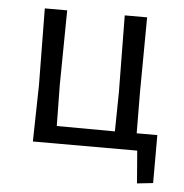

<svg xmlns="http://www.w3.org/2000/svg" viewBox="-45 -502 632 658"><g transform="rotate(5 270.5 -173.0)"><path d="M82 0 86 -194 83 -458H160L157 -201L159 -60L359 -59L361 -194L358 -458H435L433 -201L434 -59H505V106L450 112L441 0Z"/></g></svg>

Font: Alegreya Sans SC
Style: Regular
Weight: 400
Designer: Juan Pablo del Peral
Foundry: Huerta Tipografica
Version: Version 2.007